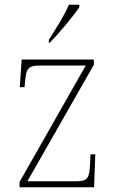

<svg xmlns="http://www.w3.org/2000/svg" viewBox="-20 -786 487 806"><path d="M185 -619V-606H188C228 -646 290 -721 313 -756V-766H269C251 -721 214 -665 185 -619ZM62 0H375L380 -138H360L358 -95C355 -39 349 -25 297 -25H95L374 -514V-536H71L63 -420H83L85 -442C90 -497 96 -511 148 -511H340L62 -22Z"/></svg>

Font: Noto Serif SemiCondensed Thin
Style: Regular
Weight: 100
Width: 4
Designer: Monotype Design Team
Foundry: Monotype Imaging Inc.
Version: Version 2.015